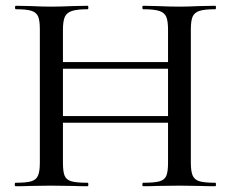

<svg xmlns="http://www.w3.org/2000/svg" viewBox="-20 -645 801 665"><path d="M726 0Q693 0 673 -1L602 -2L523 -1Q506 0 476 0Q473 0 473 -6Q473 -12 476 -12Q515 -12 532.5 -17Q550 -22 556 -36Q562 -50 562 -81V-220H198V-81Q198 -50 204 -36Q210 -22 227.5 -17Q245 -12 284 -12Q286 -12 286 -6Q286 0 284 0Q251 0 233 -1L156 -2L85 -1Q66 0 34 0Q31 0 31 -6Q31 -12 34 -12Q71 -12 88 -17Q105 -22 111.5 -36.5Q118 -51 118 -81V-544Q118 -574 112 -588Q106 -602 89 -607.5Q72 -613 35 -613Q32 -613 32 -619Q32 -625 35 -625L86 -624Q128 -622 156 -622Q187 -622 233 -624L284 -625Q286 -625 286 -619Q286 -613 284 -613Q247 -613 229 -607Q211 -601 204.5 -586.5Q198 -572 198 -542V-430H562V-542Q562 -572 556 -586.5Q550 -601 532 -607Q514 -613 476 -613Q473 -613 473 -619Q473 -625 476 -625L523 -624Q569 -622 602 -622Q629 -622 673 -624L726 -625Q728 -625 728 -619Q728 -613 726 -613Q689 -613 671.5 -607.5Q654 -602 647.5 -588Q641 -574 641 -544V-81Q641 -51 647.5 -36.5Q654 -22 671.5 -17Q689 -12 726 -12Q728 -12 728 -6Q728 0 726 0ZM562 -243V-407H198V-243Z"/></svg>

Font: Cormorant Infant Medium
Style: Regular
Weight: 500
Designer: Christian Thalmann (Catharsis Fonts)
Version: Version 3.000